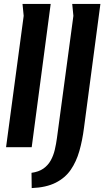

<svg xmlns="http://www.w3.org/2000/svg" viewBox="-20 -752 544 981"><path d="M95 -732H239L142 0H11L101 -671ZM349 -732H493L409 -98Q401 -35 385.5 19.5Q370 74 341.5 115.5Q313 157 264.5 181.5Q216 206 142 209L141 131Q178 126 201.5 109.5Q225 93 239 68Q253 43 260 13Q267 -17 271 -47L355 -671Z"/></svg>

Font: Rosario
Style: Italic
Weight: 400
Italic angle: -8.05°
Designer: Hector Gatti
Foundry: Omnibus Type
Version: Version 1.201